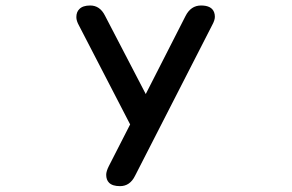

<svg xmlns="http://www.w3.org/2000/svg" viewBox="-20 -524 1040 685"><path d="M697.3 -504.4Q735.4 -504.4 744.1 -479.5Q746.6 -472.7 746.6 -463.9Q746.6 -451.7 736.3 -433.1L461.9 103Q443.8 140.1 408.2 140.1Q381.3 140.1 369.1 127.9Q358.9 117.7 358.9 99.6Q358.9 87.4 368.2 68.8L444.3 -80.1L261.7 -433.1Q252.4 -449.7 252.4 -462.9Q252.4 -481.4 263.2 -491.7Q275.4 -504.4 301.8 -504.4Q336.4 -504.4 354.5 -468.3Q427.2 -328.1 500 -188.5L641.6 -466.3Q660.6 -504.4 697.3 -504.4Z"/></svg>

Font: YuPearl-Medium
Style: Medium
Weight: 500
Designer: Max Yao
Foundry: Max-Everyday
Version: Version 1.011; ttfautohint (v1.8.3)